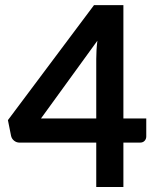

<svg xmlns="http://www.w3.org/2000/svg" viewBox="-20 -744 620 764"><path d="M471 -272.5H562V-201Q562 -191 555.5 -183.8Q549 -176.5 536.5 -176.5H471V0H363V-176.5H58Q45.5 -176.5 36 -184.2Q26.5 -192 24 -203.5L11.5 -266L354 -723.5H471ZM363 -509Q363 -525 364 -543.5Q365 -562 367.5 -582L143 -272.5H363Z"/></svg>

Font: LatoHex
Style: Bold
Weight: 700
Designer: Lukasz Dziedzic
Foundry: tyPoland Lukasz Dziedzic
Version: Version 1.104; Western+Polish opensource